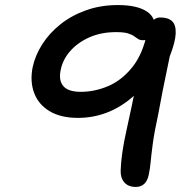

<svg xmlns="http://www.w3.org/2000/svg" viewBox="-20 -730 740 759"><path d="M517 9Q487 9 471.5 -9Q456 -27 457 -56Q459 -121 479.5 -212.5Q500 -304 523 -420L583 -439Q545 -381 498.5 -342Q452 -303 399 -283.5Q346 -264 288 -264Q220 -264 176 -290.5Q132 -317 115 -362.5Q98 -408 109 -464Q119 -511 147 -555Q175 -599 219 -634Q263 -669 320.5 -689.5Q378 -710 446 -710Q522 -710 560.5 -684.5Q599 -659 589 -613Q586 -595 575 -583Q564 -571 546 -571Q534 -571 526.5 -575.5Q519 -580 510.5 -586.5Q502 -593 486 -598Q470 -603 439 -603Q379 -603 332.5 -582Q286 -561 257 -527.5Q228 -494 220 -454Q211 -412 230.5 -389.5Q250 -367 299 -367Q355 -367 408.5 -390Q462 -413 503.5 -465Q545 -517 562 -602Q568 -631 581.5 -646Q595 -661 613 -661Q645 -661 660.5 -646Q676 -631 674.5 -597Q673 -563 651 -507Q635 -432 623.5 -373.5Q612 -315 606 -281Q590 -207 584 -162Q578 -117 575.5 -89.5Q573 -62 568 -39Q563 -15 550 -3Q537 9 517 9Z"/></svg>

Font: Shantell Sans Medium
Style: Italic
Weight: 500
Italic angle: -11°
Designer: Stephen Nixon, Anya Danilova, Shantell Martin
Foundry: Arrow Type
Version: Version 1.011;[c5ecc13dd]